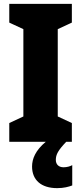

<svg xmlns="http://www.w3.org/2000/svg" viewBox="-20 -734 420 994"><path d="M269 94C269 66 281 44 323 0H352V-97L279 -131V-583L352 -617V-714H28V-617L101 -583V-131L28 -97V0H217C163 45 146 89 146 128C146 198 193 240 276 240C310 240 336 233 354 226V121C343 127 327 132 309 132C284 132 269 117 269 94Z"/></svg>

Font: Noto Sans Khmer Condensed Black
Style: Regular
Weight: 900
Width: 3
Designer: Danh Hong and the Monotype Design Team
Foundry: Monotype Imaging Inc.
Version: Version 2.004